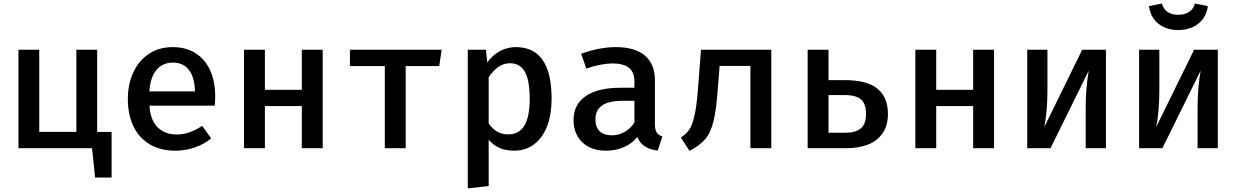

<svg xmlns="http://www.w3.org/2000/svg" viewBox="-20 -815 6809 1056"><path d="M514.4 -541.5V-89.2H593.8V161.5H503.1L486.2 0H81.5V-541.5H195.9V-89.7H400V-541.5Z M802.1 -233.8Q806.7 -154.4 846.9 -114.9Q887.2 -75.4 949.7 -75.4Q988.2 -75.4 1022.1 -87.2Q1055.9 -99 1091.8 -122.6L1141.5 -53.8Q1103.1 -22.1 1051.8 -4.1Q1000.5 13.8 944.1 13.8Q861.5 13.8 802.6 -21.8Q743.6 -57.4 713.3 -121.5Q683.1 -185.6 683.1 -270.3Q683.1 -351.8 713.1 -416.7Q743.1 -481.5 799 -518.7Q854.9 -555.9 930.3 -555.9Q1001.5 -555.9 1054.1 -523.3Q1106.7 -490.8 1135.1 -429.7Q1163.6 -368.7 1163.6 -285.1Q1163.6 -256.9 1161 -233.8ZM801.5 -312.3H1052.3Q1050.8 -388.7 1019.5 -429.7Q988.2 -470.8 931.3 -470.8Q875.4 -470.8 841 -431Q806.7 -391.3 801.5 -312.3Z M1754.9 0H1640V-231.8H1436.9V0H1322.1V-541.5H1436.9V-321H1640V-541.5H1754.9Z M1904.6 -541.5H2409.2L2395.9 -451.8H2211.3V0H2096.4V-451.8H1904.6Z M3013.8 -271.8Q3013.8 -187.7 2990 -123.3Q2966.2 -59 2919.2 -22.6Q2872.3 13.8 2805.1 13.8Q2720 13.8 2667.7 -46.2V208.2L2552.8 221V-541.5H2652.8L2660 -471.8Q2690.3 -513.3 2730.8 -534.6Q2771.3 -555.9 2816.9 -555.9Q3013.8 -555.9 3013.8 -271.8ZM2667.7 -389.7V-136.4Q2708.2 -75.9 2774.9 -75.9Q2833.8 -75.9 2863.6 -123.3Q2893.3 -170.8 2893.3 -271.3Q2893.3 -373.8 2866.7 -420.5Q2840 -467.2 2785.1 -467.2Q2749.2 -467.2 2719.7 -445.9Q2690.3 -424.6 2667.7 -389.7Z M3582.1 -132.8Q3582.1 -101.5 3591.5 -86.7Q3601 -71.8 3623.1 -64.6L3597.4 13.3Q3555.9 8.7 3527.7 -9.2Q3499.5 -27.2 3485.1 -61.5Q3455.9 -24.6 3410.8 -5.4Q3365.6 13.8 3312.3 13.8Q3257.9 13.8 3217.7 -7.2Q3177.4 -28.2 3155.9 -66.2Q3134.4 -104.1 3134.4 -154.4Q3134.4 -240 3201.3 -286.2Q3268.2 -332.3 3391.8 -332.3H3469.2V-367.7Q3469.2 -419 3438.5 -442.6Q3407.7 -466.2 3348.7 -466.2Q3320.5 -466.2 3282.6 -459Q3244.6 -451.8 3204.6 -437.9L3176.4 -519Q3225.6 -537.4 3274.4 -546.7Q3323.1 -555.9 3366.2 -555.9Q3473.3 -555.9 3527.7 -508.7Q3582.1 -461.5 3582.1 -374.4ZM3469.2 -141V-260.5H3405.6Q3327.2 -260.5 3291 -234.6Q3254.9 -208.7 3254.9 -159.5Q3254.9 -115.9 3278.2 -93.3Q3301.5 -70.8 3347.2 -70.8Q3382.6 -70.8 3415.6 -89.5Q3448.7 -108.2 3469.2 -141Z M4222.1 -541.5V0H4107.2V-452.3H3937.9L3928.7 -338.5Q3920.5 -215.4 3904.9 -150.5Q3889.2 -85.6 3859.5 -50.5Q3829.7 -15.4 3772.8 14.9L3724.6 -58.5Q3753.8 -77.9 3770.5 -101.5Q3787.2 -125.1 3799.5 -178.5Q3811.8 -231.8 3819.5 -333.3L3835.4 -541.5Z M4536.9 -541.5V-374.4H4624.6Q4749.2 -374.4 4806.4 -326.9Q4863.6 -279.5 4863.6 -188.7Q4863.6 -123.1 4833.3 -80.8Q4803.1 -38.5 4752.1 -19.2Q4701 0 4637.4 0H4422.1V-541.5ZM4536.9 -292.3V-85.1H4632.8Q4686.2 -85.1 4714.6 -109Q4743.1 -132.8 4743.1 -189.2Q4743.1 -242.6 4716.2 -267.4Q4689.2 -292.3 4624.1 -292.3Z M5447.2 0H5332.3V-231.8H5129.2V0H5014.4V-541.5H5129.2V-321H5332.3V-541.5H5447.2Z M6062.6 -541.5V0H5951.3V-222.6Q5951.3 -279 5955.9 -332.1Q5960.5 -385.1 5968.2 -426.7L5757.9 0H5629.7V-541.5H5741V-318.5Q5741 -262.6 5736.4 -208.5Q5731.8 -154.4 5723.6 -116.4L5932.3 -541.5Z M6677.9 -541.5V0H6566.7V-222.6Q6566.7 -279 6571.3 -332.1Q6575.9 -385.1 6583.6 -426.7L6373.3 0H6245.1V-541.5H6356.4V-318.5Q6356.4 -262.6 6351.8 -208.5Q6347.2 -154.4 6339 -116.4L6547.7 -541.5ZM6299.5 -781.5 6370.3 -795.4Q6380 -763.6 6402.1 -748.7Q6424.1 -733.8 6460.5 -733.8Q6533.8 -733.8 6552.3 -795.4L6623.1 -781.5Q6619 -743.1 6597.7 -713.1Q6576.4 -683.1 6541 -666.4Q6505.6 -649.7 6460.5 -649.7Q6415.4 -649.7 6380.3 -666.4Q6345.1 -683.1 6324.4 -713.1Q6303.6 -743.1 6299.5 -781.5Z"/></svg>

Font: Fira Code Fixed Medium
Style: Regular
Weight: 500
Monospace: yes
Designer: Carrois Corporate, Edenspiekermann AG, Nikita Prokopov
Foundry: Carrois Corporate, Edenspiekermann AG, Nikita Prokopov
Version: Version 5.002